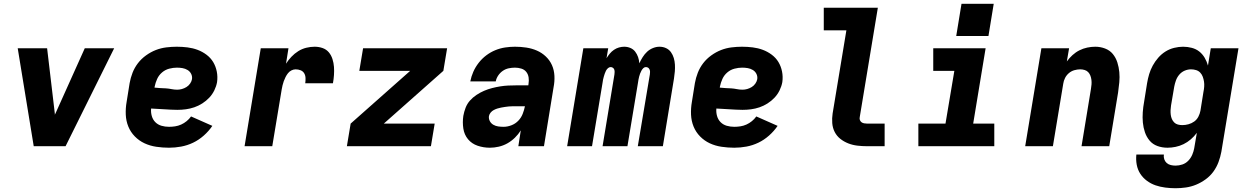

<svg xmlns="http://www.w3.org/2000/svg" viewBox="-20 -776 6640 1019"><path d="M159 0 74 -520H230L271 -173Q271 -172 271 -170.5Q271 -169 271 -167Q272 -169 272.5 -170.5Q273 -172 274 -173L430 -520H586L328 0Z M877 8Q843 8 809.5 3Q776 -2 747 -15.5Q718 -29 695.5 -52Q673 -75 661 -104.5Q649 -134 647.5 -167.5Q646 -201 652 -235L668 -335Q673 -363 683.5 -390Q694 -417 712 -440.5Q730 -464 755 -482Q780 -500 807 -510.5Q834 -521 862.5 -524.5Q891 -528 918 -528Q947 -528 975 -524.5Q1003 -521 1028.5 -511.5Q1054 -502 1076 -485.5Q1098 -469 1111.5 -446.5Q1125 -424 1130.5 -396.5Q1136 -369 1132 -340Q1128 -318 1117.5 -296.5Q1107 -275 1090.5 -257.5Q1074 -240 1053.5 -227Q1033 -214 1011 -206.5Q989 -199 966.5 -196Q944 -193 921 -193Q904 -193 886.5 -194Q869 -195 851.5 -196Q834 -197 817 -198Q800 -199 782 -200Q780 -180 785.5 -160.5Q791 -141 804.5 -127.5Q818 -114 837 -108.5Q856 -103 877 -103Q893 -103 909.5 -105.5Q926 -108 941.5 -115Q957 -122 970.5 -133Q984 -144 994 -158L1107 -108Q1088 -80 1061.5 -56.5Q1035 -33 1004.5 -18.5Q974 -4 941.5 2Q909 8 877 8ZM921 -300Q933 -300 945.5 -303.5Q958 -307 969.5 -314Q981 -321 989 -332.5Q997 -344 999 -356Q1001 -371 994.5 -384Q988 -397 975.5 -404.5Q963 -412 948.5 -414.5Q934 -417 919 -417Q899 -417 878 -411.5Q857 -406 840 -391.5Q823 -377 814 -357Q805 -337 801 -317L800 -311Q815 -309 830.5 -308.5Q846 -308 861 -307Q876 -306 890.5 -303Q905 -300 921 -300Z M1278 0 1364 -520H1511L1498 -438Q1510 -457 1526.5 -474.5Q1543 -492 1563 -504.5Q1583 -517 1605.5 -522.5Q1628 -528 1650 -528Q1672 -528 1692 -521Q1712 -514 1725 -498.5Q1738 -483 1744.5 -462.5Q1751 -442 1752.5 -421Q1754 -400 1752.5 -378Q1751 -356 1747 -334H1600Q1602 -348 1601.5 -362Q1601 -376 1594.5 -387Q1588 -398 1575.5 -403Q1563 -408 1549 -408Q1538 -408 1527 -402.5Q1516 -397 1508.5 -387.5Q1501 -378 1495.5 -367Q1490 -356 1486 -345Q1482 -334 1479.5 -323Q1477 -312 1475 -301L1425 0Z M1821 0 1841 -120 2157 -400H1887L1907 -520H2353L2333 -400L2017 -120H2287L2267 0Z M2580 8Q2546 8 2515 -2.5Q2484 -13 2464 -37Q2444 -61 2439 -94Q2434 -127 2439 -161Q2443 -183 2451 -204Q2459 -225 2474 -242Q2489 -259 2508.5 -272Q2528 -285 2549 -294Q2570 -303 2591.5 -308.5Q2613 -314 2634.5 -317.5Q2656 -321 2677 -322Q2698 -323 2719 -323H2784L2785 -331Q2788 -348 2785.5 -365Q2783 -382 2773 -394.5Q2763 -407 2746.5 -412Q2730 -417 2713 -417Q2697 -417 2680 -413.5Q2663 -410 2648.5 -400Q2634 -390 2624 -375Q2614 -360 2611 -344H2476Q2481 -370 2492 -395Q2503 -420 2520.5 -442.5Q2538 -465 2560.5 -482Q2583 -499 2608.5 -509.5Q2634 -520 2660.5 -524Q2687 -528 2713 -528Q2744 -528 2773.5 -523.5Q2803 -519 2829.5 -507.5Q2856 -496 2877 -476Q2898 -456 2909.5 -430Q2921 -404 2922.5 -373.5Q2924 -343 2918 -313L2867 0H2731L2744 -84Q2731 -63 2712.5 -45Q2694 -27 2672.5 -15Q2651 -3 2627 2.5Q2603 8 2580 8ZM2653 -103Q2673 -103 2694 -111Q2715 -119 2730.5 -135Q2746 -151 2754 -171.5Q2762 -192 2766 -212H2719Q2710 -212 2700 -212Q2690 -212 2680 -211Q2670 -210 2660 -208.5Q2650 -207 2639.5 -205Q2629 -203 2619.5 -200Q2610 -197 2600.5 -192Q2591 -187 2584 -178.5Q2577 -170 2575 -160Q2573 -146 2579.5 -133.5Q2586 -121 2598 -114Q2610 -107 2624 -105Q2638 -103 2653 -103Z M2990 0 3076 -520H3208L3199 -467Q3207 -480 3216.5 -491.5Q3226 -503 3238.5 -511.5Q3251 -520 3265 -524Q3279 -528 3293 -528Q3310 -528 3325.5 -521.5Q3341 -515 3351 -502Q3361 -489 3366.5 -473Q3372 -457 3373 -440Q3381 -457 3391 -473Q3401 -489 3414.5 -501.5Q3428 -514 3445.5 -521Q3463 -528 3480 -528Q3499 -528 3515 -520.5Q3531 -513 3541 -499Q3551 -485 3556 -468Q3561 -451 3562 -433Q3563 -415 3561.5 -396.5Q3560 -378 3557 -359L3498 0H3365L3429 -381Q3430 -388 3430 -394.5Q3430 -401 3427.5 -407Q3425 -413 3420 -416.5Q3415 -420 3408 -420Q3400 -420 3394 -414Q3388 -408 3384 -400.5Q3380 -393 3377 -385Q3374 -377 3372 -369Q3370 -361 3368.5 -353Q3367 -345 3366 -337L3310 0H3178L3241 -381Q3242 -388 3242 -394.5Q3242 -401 3240 -407Q3238 -413 3232.5 -416.5Q3227 -420 3221 -420Q3213 -420 3206.5 -414Q3200 -408 3196 -400.5Q3192 -393 3189.5 -385Q3187 -377 3184.5 -369Q3182 -361 3180.5 -353Q3179 -345 3178 -337L3122 0Z M3877 8Q3843 8 3809.5 3Q3776 -2 3747 -15.5Q3718 -29 3695.5 -52Q3673 -75 3661 -104.5Q3649 -134 3647.5 -167.5Q3646 -201 3652 -235L3668 -335Q3673 -363 3683.5 -390Q3694 -417 3712 -440.5Q3730 -464 3755 -482Q3780 -500 3807 -510.5Q3834 -521 3862.5 -524.5Q3891 -528 3918 -528Q3947 -528 3975 -524.5Q4003 -521 4028.5 -511.5Q4054 -502 4076 -485.5Q4098 -469 4111.5 -446.5Q4125 -424 4130.5 -396.5Q4136 -369 4132 -340Q4128 -318 4117.5 -296.5Q4107 -275 4090.5 -257.5Q4074 -240 4053.5 -227Q4033 -214 4011 -206.5Q3989 -199 3966.5 -196Q3944 -193 3921 -193Q3904 -193 3886.5 -194Q3869 -195 3851.5 -196Q3834 -197 3817 -198Q3800 -199 3782 -200Q3780 -180 3785.5 -160.5Q3791 -141 3804.5 -127.5Q3818 -114 3837 -108.5Q3856 -103 3877 -103Q3893 -103 3909.5 -105.5Q3926 -108 3941.5 -115Q3957 -122 3970.5 -133Q3984 -144 3994 -158L4107 -108Q4088 -80 4061.5 -56.5Q4035 -33 4004.5 -18.5Q3974 -4 3941.5 2Q3909 8 3877 8ZM3921 -300Q3933 -300 3945.5 -303.5Q3958 -307 3969.5 -314Q3981 -321 3989 -332.5Q3997 -344 3999 -356Q4001 -371 3994.5 -384Q3988 -397 3975.5 -404.5Q3963 -412 3948.5 -414.5Q3934 -417 3919 -417Q3899 -417 3878 -411.5Q3857 -406 3840 -391.5Q3823 -377 3814 -357Q3805 -337 3801 -317L3800 -311Q3815 -309 3830.5 -308.5Q3846 -308 3861 -307Q3876 -306 3890.5 -303Q3905 -300 3921 -300Z M4582 0Q4556 0 4530.5 -3Q4505 -6 4482 -15Q4459 -24 4440 -39Q4421 -54 4410 -75.5Q4399 -97 4397 -122.5Q4395 -148 4399 -174L4472 -615H4352V-735H4639L4543 -155Q4541 -147 4543.5 -139.5Q4546 -132 4552 -127.5Q4558 -123 4566 -121.5Q4574 -120 4582 -120H4675V0Z M4854 0V-120H4998L5045 -400H4933V-520H5211L5145 -120H5257V0ZM5055 -585 5083 -756H5254L5226 -585Z M5421 0 5507 -520H5654L5642 -450Q5655 -468 5672 -483.5Q5689 -499 5709 -509Q5729 -519 5750.5 -523.5Q5772 -528 5793 -528Q5820 -528 5845 -518.5Q5870 -509 5886 -489.5Q5902 -470 5910 -445Q5918 -420 5920.5 -393.5Q5923 -367 5920.5 -339.5Q5918 -312 5914 -285L5867 0H5720Q5732 -76 5745 -152Q5758 -228 5770 -304Q5772 -316 5773 -328Q5774 -340 5772.5 -352Q5771 -364 5767 -374.5Q5763 -385 5755.5 -393Q5748 -401 5736.5 -404.5Q5725 -408 5713 -408Q5698 -408 5682 -403.5Q5666 -399 5653 -388Q5640 -377 5632.5 -362Q5625 -347 5623 -332L5568 0Z M6219 223Q6192 223 6164.5 219.5Q6137 216 6112.5 207.5Q6088 199 6067 183.5Q6046 168 6032 146.5Q6018 125 6013 98.5Q6008 72 6011 44H6157Q6155 57 6159 69Q6163 81 6172 89Q6181 97 6193.5 100Q6206 103 6219 103Q6237 103 6255 97Q6273 91 6286.5 77Q6300 63 6307.5 45.5Q6315 28 6318 11L6332 -71Q6318 -52 6300 -36.5Q6282 -21 6261.5 -11Q6241 -1 6219 3.5Q6197 8 6176 8Q6148 8 6123 -1Q6098 -10 6081.5 -29.5Q6065 -49 6056.5 -74Q6048 -99 6045.5 -125.5Q6043 -152 6045 -180Q6047 -208 6052 -235L6068 -335Q6072 -359 6079 -382.5Q6086 -406 6098 -428Q6110 -450 6127 -469.5Q6144 -489 6165.5 -502.5Q6187 -516 6211.5 -522Q6236 -528 6259 -528Q6283 -528 6305.5 -522Q6328 -516 6345 -502.5Q6362 -489 6373.5 -469.5Q6385 -450 6391 -428L6406 -520H6553L6462 30Q6457 57 6447 84Q6437 111 6420 134.5Q6403 158 6379 175.5Q6355 193 6328.5 204Q6302 215 6274 219Q6246 223 6219 223ZM6255 -112Q6271 -112 6287.5 -116.5Q6304 -121 6318 -131Q6332 -141 6340 -156.5Q6348 -172 6351 -188L6367 -288Q6370 -302 6371 -316Q6372 -330 6370 -343Q6368 -356 6363.5 -368.5Q6359 -381 6350 -390.5Q6341 -400 6328 -404Q6315 -408 6301 -408Q6284 -408 6267.5 -401Q6251 -394 6239 -380Q6227 -366 6221 -349Q6215 -332 6212 -316L6195 -216Q6193 -203 6192.5 -191Q6192 -179 6193.5 -167Q6195 -155 6199.5 -144.5Q6204 -134 6212 -126Q6220 -118 6231.5 -115Q6243 -112 6255 -112Z"/></svg>

Font: Iosevka SS04 Heavy Extended
Style: Italic
Weight: 900
Width: 7
Italic angle: -9°
Monospace: yes
Designer: Belleve Invis
Foundry: Belleve Invis
Version: Version 19.0.0; ttfautohint (v1.8.4)